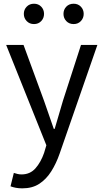

<svg xmlns="http://www.w3.org/2000/svg" viewBox="-20 -787 561 1041"><path d="M100.9 234.2Q82.1 234.2 66.1 231.2Q50.2 228.2 37 223.2L55 150.5Q63 153.3 74.2 156Q85.5 158.7 96.7 158.7Q143.2 158.7 172.5 125.4Q201.8 92 219.1 41.9L231.4 0.7L13.4 -543.4H107.6L218.4 -241.5Q231.4 -205.6 244.7 -165.9Q258.1 -126.2 271.5 -88.4H276.5Q287.6 -125.8 299.2 -165.5Q310.8 -205.2 321.5 -241.5L419.2 -543.4H508L303.5 45.5Q285 99 258.1 141.7Q231.2 184.4 193.4 209.3Q155.5 234.2 100.9 234.2ZM164.3 -656.5Q140.1 -656.5 124.7 -672.7Q109.2 -688.9 109.2 -711.7Q109.2 -734.8 124.7 -750.8Q140.1 -766.8 164.3 -766.8Q188.3 -766.8 203.5 -750.8Q218.8 -734.8 218.8 -711.7Q218.8 -688.9 203.5 -672.7Q188.3 -656.5 164.3 -656.5ZM379.3 -656.5Q354.7 -656.5 339.4 -672.7Q324.2 -688.9 324.2 -711.7Q324.2 -734.8 339.4 -750.8Q354.7 -766.8 379.3 -766.8Q403.2 -766.8 418.5 -750.8Q433.8 -734.8 433.8 -711.7Q433.8 -688.9 418.5 -672.7Q403.2 -656.5 379.3 -656.5Z"/></svg>

Font: Noto Sans HK Thin
Style: Regular
Weight: 100
Designer: Ryoko NISHIZUKA 西塚涼子 (kana, bopomofo & ideographs); Paul D. Hunt (Latin, Greek & Cyrillic); Sandoll Communications 산돌커뮤니
Foundry: Adobe
Version: Version 2.004-H2;hotconv 1.0.118;makeotfexe 2.5.65603